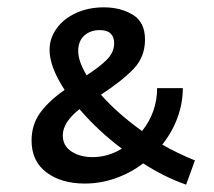

<svg xmlns="http://www.w3.org/2000/svg" viewBox="-20 -497 583 523"><path d="M487 6Q427 -15 370 -52Q336 -26 295 -11.5Q254 3 211 3Q147 3 106.5 -27.5Q66 -58 66 -114Q66 -158 90 -190.5Q114 -223 156 -252Q115 -315 115 -361Q115 -392 133.5 -418.5Q152 -445 186 -461Q220 -477 263 -477Q308 -477 341.5 -457Q375 -437 375 -389Q375 -342 344 -309.5Q313 -277 255 -239Q300 -188 367 -140Q408 -192 408 -257H478Q478 -216 463.5 -176.5Q449 -137 422 -103Q462 -80 511 -60ZM216 -292Q252 -315 271.5 -335Q291 -355 291 -379Q291 -396 281.5 -405.5Q272 -415 252 -415Q226 -415 209.5 -400Q193 -385 193 -358Q193 -330 216 -292ZM312 -92Q248 -140 198 -198L197 -200Q151 -164 151 -128Q151 -100 174.5 -84.5Q198 -69 232 -69Q274 -69 312 -92Z"/></svg>

Font: Ysabeau SC Semibold
Style: Regular
Weight: 600
Designer: Christian Thalmann (Catharsis Fonts)
Version: Version 0.003